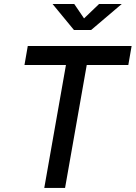

<svg xmlns="http://www.w3.org/2000/svg" viewBox="-20 -918 663 938"><path d="M196.3 0 302.2 -600.6H99.6L115.7 -693.4H623L606.9 -600.6H403.8L297.9 0ZM341.3 -771.5 236.8 -898.4H342.8L390.6 -828.1L463.9 -898.4H574.7L425.3 -771.5Z"/></svg>

Font: CaskaydiaCove NFP
Style: Italic
Weight: 400
Italic angle: -10°
Designer: Aaron Bell
Foundry: Saja Typeworks
Version: Version 2111.001; VTT 6.35;Nerd Fonts 3.1.1